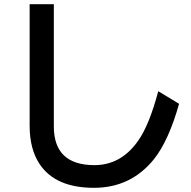

<svg xmlns="http://www.w3.org/2000/svg" viewBox="-20 -834 910 914"><path d="M121.1 -814H236.3V-231.9Q236.3 -47.9 429.7 -47.9Q557.1 -47.9 638.7 -165.5Q691.4 -241.2 733.4 -399.9L832.5 -339.8Q782.7 -163.6 712.9 -76.2Q603 60.1 427.2 60.1Q243.7 60.1 168.5 -53.2Q121.1 -124 121.1 -235.8Z"/></svg>

Font: BIZ UDPGothic
Style: Bold
Weight: 700
Designer: TypeBank Co., Ltd.
Foundry: Morisawa Inc.
Version: Version 1.051